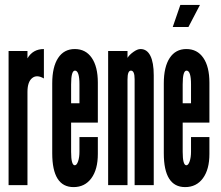

<svg xmlns="http://www.w3.org/2000/svg" viewBox="-20 -755 901 783"><path d="M15 0H92V-380Q92 -421 111 -436.5Q130 -452 159 -435V-555Q114 -555 92 -517V-547H15Z M280 8Q326 8 352.5 -28Q379 -64 379 -127V-196H304V-136Q304 -113.5 298.5 -97.2Q293 -81 285 -81Q270 -81 270 -136V-255H379V-418Q379 -483 354.2 -519Q329.5 -555 285 -555Q241 -555 217 -518.5Q193 -482 193 -415V-130Q193 8 280 8ZM270 -334V-411Q270 -467.5 286 -467Q304 -466.5 304 -411V-334Z M421 0H500V-431Q500 -467 514 -467Q529 -467 529 -432V0H607V-448Q607 -500 593.2 -527.5Q579.5 -555 553 -555Q540.5 -555 524 -543.2Q507.5 -531.5 500 -519V-547H421Z M735 8Q781 8 807.5 -28Q834 -64 834 -127V-196H759V-136Q759 -113.5 753.5 -97.2Q748 -81 740 -81Q725 -81 725 -136V-255H834V-418Q834 -483 809.2 -519Q784.5 -555 740 -555Q696 -555 672 -518.5Q648 -482 648 -415V-130Q648 8 735 8ZM725 -334V-411Q725 -467.5 741 -467Q759 -466.5 759 -411V-334ZM684.5 -645H748.5L795.5 -735H715.5Z"/></svg>

Font: League Gothic Condensed
Style: Regular
Weight: 400
Width: 3
Designer: The League of Moveable Type
Version: Version 1.600; ttfautohint (v1.8.3)